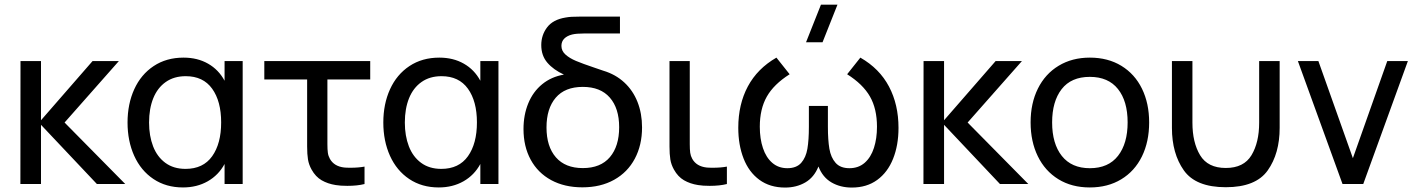

<svg xmlns="http://www.w3.org/2000/svg" viewBox="-20 -808 6222 843"><path d="M160 0H69.5L70 -540H160V-280L386.5 -540H502L263.5 -270L530 0H405.5L160 -260Z M966 -540H1045.5V0H966V-88Q939.5 -39 892 -12Q844.5 15 783.5 15Q709 15 653.8 -22Q598.5 -59 569.2 -124Q540 -189 540 -270Q540 -351.5 569.5 -416.2Q599 -481 654.8 -518Q710.5 -555 786 -555Q847 -555 893.5 -528.5Q940 -502 966 -453.5ZM951 -270.5Q951 -363.5 911.5 -418.5Q872 -473.5 795.5 -473.5Q744 -473.5 707.8 -448Q671.5 -422.5 653 -376.8Q634.5 -331 634.5 -270Q634.5 -211.5 652.2 -165.5Q670 -119.5 706 -93Q742 -66.5 794.5 -66.5Q872 -66.5 911.5 -122Q951 -177.5 951 -270.5Z M1348 -63.5Q1336 -85 1332.2 -108Q1328.5 -131 1328.5 -165V-204V-459H1140.5V-540H1605.5V-459H1417.5V-208V-175Q1417.5 -151.5 1419.5 -137.2Q1421.5 -123 1428.5 -110.5Q1447 -77.5 1491.5 -72.5Q1500.5 -71.5 1519.5 -71.5Q1553.5 -71.5 1580.5 -76.5V0Q1549 8 1505 8Q1474.5 8 1454 4.5Q1419 -1 1392.2 -16.5Q1365.5 -32 1348 -63.5Z M2089 -540H2168.5V0H2089V-88Q2062.5 -39 2015 -12Q1967.5 15 1906.5 15Q1832 15 1776.8 -22Q1721.5 -59 1692.2 -124Q1663 -189 1663 -270Q1663 -351.5 1692.5 -416.2Q1722 -481 1777.8 -518Q1833.5 -555 1909 -555Q1970 -555 2016.5 -528.5Q2063 -502 2089 -453.5ZM2074 -270.5Q2074 -363.5 2034.5 -418.5Q1995 -473.5 1918.5 -473.5Q1867 -473.5 1830.8 -448Q1794.5 -422.5 1776 -376.8Q1757.5 -331 1757.5 -270Q1757.5 -211.5 1775.2 -165.5Q1793 -119.5 1829 -93Q1865 -66.5 1917.5 -66.5Q1995 -66.5 2034.5 -122Q2074 -177.5 2074 -270.5Z M2799 -248.5Q2799 -171 2767.2 -111.2Q2735.5 -51.5 2676.2 -18.5Q2617 14.5 2537 14.5Q2458.5 14.5 2400 -17.2Q2341.5 -49 2310 -107Q2278.5 -165 2278.5 -241.5Q2278.5 -303.5 2299.5 -354.5Q2320.5 -405.5 2360.5 -438.2Q2400.5 -471 2456 -480.5Q2410 -501.5 2383.2 -532.8Q2356.5 -564 2356.5 -610Q2356.5 -654 2382.2 -688Q2408 -722 2463 -731Q2476.5 -733.5 2489.5 -734.2Q2502.5 -735 2524 -735H2702V-661H2544Q2510.5 -661 2492 -656.5Q2470 -651 2457.5 -638.5Q2445 -626 2445 -606.5Q2445 -584.5 2462.8 -568.5Q2480.5 -552.5 2509 -540.5Q2537.5 -528.5 2591 -510.5Q2597 -508.5 2629 -497.5Q2682.5 -481.5 2720.8 -446.2Q2759 -411 2779 -360.5Q2799 -310 2799 -248.5ZM2698.5 -249.5Q2698.5 -332.5 2657.5 -379.5Q2616.5 -426.5 2539 -426.5Q2460.5 -426.5 2420 -379Q2379.5 -331.5 2379.5 -248.5Q2379.5 -164.5 2420.8 -117.2Q2462 -70 2539 -70Q2617 -70 2657.8 -118Q2698.5 -166 2698.5 -249.5Z M2939 -63.5Q2927 -85 2923.2 -108Q2919.5 -131 2919.5 -165V-204V-540H3008.5V-208V-175Q3008.5 -151.5 3010.5 -137.2Q3012.5 -123 3019.5 -110.5Q3038 -77.5 3082.5 -72.5Q3091.5 -71.5 3110.5 -71.5Q3144.5 -71.5 3171.5 -76.5V0Q3140 8 3096 8Q3065.5 8 3045 4.5Q3010 -1 2983.2 -16.5Q2956.5 -32 2939 -63.5Z M3584.5 -787.5H3657L3591.5 -622.5H3519ZM3757.5 -555Q3841.5 -507 3883.2 -428Q3925 -349 3925 -246.5Q3925 -170.5 3901.2 -111Q3877.5 -51.5 3831.5 -18Q3785.5 15.5 3720 15.5Q3669.5 15.5 3630.8 -7Q3592 -29.5 3573.5 -77Q3554.5 -29.5 3515.8 -7Q3477 15.5 3427 15.5Q3360.5 15.5 3314.2 -18.5Q3268 -52.5 3244.8 -112Q3221.5 -171.5 3221.5 -247Q3221.5 -350 3263.5 -428.5Q3305.5 -507 3389 -555L3447 -482Q3377.5 -438 3346.8 -383.8Q3316 -329.5 3316 -251.5Q3316 -199 3329.8 -157.8Q3343.5 -116.5 3370.8 -93Q3398 -69.5 3437 -69.5Q3477 -69.5 3497.8 -93Q3518.5 -116.5 3525 -155Q3531.5 -193.5 3531.5 -251.5V-343H3615V-251.5Q3615 -193.5 3621.5 -155Q3628 -116.5 3648.8 -93Q3669.5 -69.5 3709.5 -69.5Q3749.5 -69.5 3776.8 -93.5Q3804 -117.5 3817.2 -158.8Q3830.5 -200 3830.5 -251.5Q3830.5 -330.5 3799.5 -384.5Q3768.5 -438.5 3699.5 -482Z M4125 0H4034.5L4035 -540H4125V-280L4351.5 -540H4467L4228.5 -270L4495 0H4370.5L4125 -260Z M4505 -270.5Q4505 -354.5 4537 -419Q4569 -483.5 4628 -519.2Q4687 -555 4765 -555Q4844.5 -555 4903.5 -519Q4962.5 -483 4994 -418.5Q5025.5 -354 5025.5 -270.5Q5025.5 -186 4993.8 -121.2Q4962 -56.5 4903 -20.8Q4844 15 4765 15Q4685.5 15 4626.8 -21.2Q4568 -57.5 4536.5 -122.2Q4505 -187 4505 -270.5ZM4931 -270.5Q4931 -364 4888.5 -417.2Q4846 -470.5 4765 -470.5Q4683 -470.5 4641.2 -416.5Q4599.5 -362.5 4599.5 -270.5Q4599.5 -177 4642.2 -123.2Q4685 -69.5 4765 -69.5Q4846.5 -69.5 4888.8 -123.8Q4931 -178 4931 -270.5Z M5125.5 -540H5215.5V-269.5Q5215.5 -182.5 5249.2 -126.5Q5283 -70.5 5362 -70.5Q5441 -70.5 5474.8 -126.5Q5508.5 -182.5 5508.5 -269.5V-540H5598.5V-246.5Q5598.5 -134 5546.2 -60Q5494 14 5362 14Q5230 14 5177.8 -60Q5125.5 -134 5125.5 -246.5Z M5965.5 0H5874.5L5678.5 -540H5768.5L5920 -113.5L6071 -540H6161.5Z"/></svg>

Font: CCSD_manrope Medium
Style: Regular
Weight: 500
Designer: Mikhail Sharanda
Foundry: Mikhail Sharanda
Version: Version 4.503